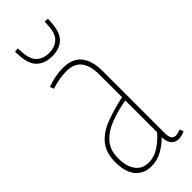

<svg xmlns="http://www.w3.org/2000/svg" viewBox="-245 -759 798 798"><g transform="rotate(-45 154.0 -360.0)"><path d="M16 -108Q16 -164 43 -197Q70 -230 118 -248.5Q166 -267 227 -280V-414Q227 -465 206 -492.5Q185 -520 140 -520Q121 -520 99 -516.5Q77 -513 52 -505L45 -522Q72 -532 95.5 -536Q119 -540 140 -540Q194 -540 220.5 -507.5Q247 -475 247 -414V-50Q247 -27 253.5 -18Q260 -9 272 -9Q285 -9 301 -16L308 1Q297 6 288 8Q279 10 272 10Q250 10 238 -5Q226 -20 226 -46Q205 -24 175.5 -7Q146 10 111 10Q67 10 41.5 -20Q16 -50 16 -108ZM36 -113Q36 -63 56.5 -36Q77 -9 113 -9Q147 -9 177 -29.5Q207 -50 227 -74V-261Q177 -252 133.5 -236Q90 -220 63 -190.5Q36 -161 36 -113ZM143 -605Q99 -605 73.5 -630Q48 -655 47 -714Q46 -722 46 -728L64 -730Q64 -727 64 -723Q64 -719 65 -716Q66 -665 87 -644.5Q108 -624 143 -624Q178 -624 199 -644.5Q220 -665 221 -716Q221 -723 222 -730L240 -728Q240 -724 239.5 -721Q239 -718 239 -714Q237 -655 212 -630Q187 -605 143 -605Z"/></g></svg>

Font: Georama Condensed Thin
Style: Regular
Weight: 100
Width: 3
Designer: Jean-Baptiste Levee
Foundry: Production Type
Version: Version 1.000